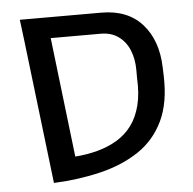

<svg xmlns="http://www.w3.org/2000/svg" viewBox="-45 -605 665 660"><g transform="rotate(-5 287.0 -274.5)"><path d="M115 10 56 -487 142 -532 196 -74Q237 -77 274 -87Q311 -97 341 -115Q371 -133 392 -161Q413 -189 423.5 -229.5Q434 -270 431 -325V-351Q431 -390 418.5 -420.5Q406 -451 381 -469Q356 -487 320 -487H56L47 -559H328Q419 -559 469 -503Q519 -447 522 -354L523 -323Q526 -231 496 -168.5Q466 -106 410 -68.5Q354 -31 278.5 -12.5Q203 6 115 10Z"/></g></svg>

Font: Assistant ExtraLight Medium
Style: Regular
Weight: 500
Version: Version 3.000